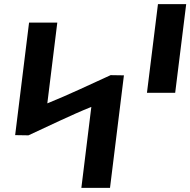

<svg xmlns="http://www.w3.org/2000/svg" viewBox="-20 -905 917 925"><path d="M688 -458H824L877 -885H741ZM120 -796 53 -254 117 -253C218 -299 316 -348 420 -390L372 0H510L577 -542L513 -543C412 -497 312 -449 208 -407L256 -796Z"/></svg>

Font: Ny Stormning
Style: Kr
Weight: 400
Designer: Robert Jablonski, Mew Too
Foundry: Cannot Into Space Fonts
Version: Version 0.90